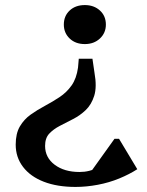

<svg xmlns="http://www.w3.org/2000/svg" viewBox="-20 -516 581 758"><path d="M345 -284 353 -229Q363 -173 352 -138Q341 -103 318.5 -81.5Q296 -60 268.5 -46Q241 -32 216 -19Q191 -6 174.5 11.5Q158 29 158 60Q158 106 196 134.5Q234 163 294 163Q375 163 418 91V187H321L432 32H450L522 152Q491 172 451 188.5Q411 205 366 213.5Q321 222 278 222Q206 222 153 201.5Q100 181 71 143Q42 105 42 55Q42 11 58.5 -17Q75 -45 101 -63.5Q127 -82 157 -98Q187 -114 215 -132.5Q243 -151 262.5 -178.5Q282 -206 288 -249L291 -284ZM315 -496Q351 -496 374.5 -474.5Q398 -453 398 -419Q398 -386 374.5 -364Q351 -342 315 -342Q278 -342 255 -364Q232 -386 232 -419Q232 -453 255 -474.5Q278 -496 315 -496Z"/></svg>

Font: Platypi Light
Style: Regular
Weight: 400
Version: Version 1.200